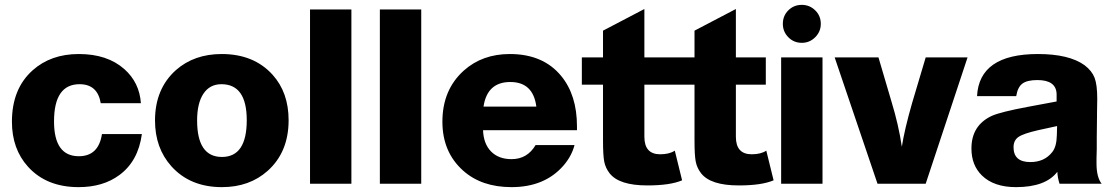

<svg xmlns="http://www.w3.org/2000/svg" viewBox="-20 -755 4575 789"><path d="M563 -204Q548 -93 471 -36Q404 14 303 14Q171 14 95 -70Q29 -143 29 -255Q29 -390 114 -466Q189 -533 304 -533Q421 -533 491 -471Q553 -416 559 -331H394Q381 -409 307 -409Q202 -409 202 -256Q202 -113 304 -113Q385 -113 399 -204Z M892 14Q761 14 684 -72Q617 -147 617 -260Q617 -390 703 -467Q778 -533 891 -533Q1023 -533 1100 -448Q1166 -375 1166 -261Q1166 -130 1080 -53Q1005 14 892 14ZM890 -409Q842 -409 816 -370Q790 -331 790 -260Q790 -110 892 -110Q994 -110 994 -261Q994 -409 890 -409Z M1424 -716V0H1254V-716Z M1711 -716V0H1541V-716Z M2341 -159Q2329 -113 2295 -74Q2218 14 2082 14Q1959 14 1883 -54Q1798 -130 1798 -255Q1798 -386 1886 -465Q1962 -533 2075 -533Q2212 -533 2286 -443Q2351 -364 2351 -236Q2351 -227 2351 -220H1965Q1967 -164 1998 -132.5Q2029 -101 2082 -101Q2147 -101 2181 -159ZM2184 -317Q2171 -418 2077 -418Q1982 -418 1967 -317Z M2751 -519V-407H2628V-193Q2628 -121 2693 -121Q2731 -121 2753 -136L2783 -14Q2734 7 2640 7Q2524 7 2485 -43Q2468 -65 2463 -91Q2458 -117 2458 -177V-407H2371V-519H2458V-629L2628 -718V-519Z M3127 -519V-407H3004V-193Q3004 -121 3069 -121Q3107 -121 3129 -136L3159 -14Q3110 7 3016 7Q2900 7 2861 -43Q2844 -65 2839 -91Q2834 -117 2834 -177V-407H2747V-519H2834V-629L3004 -718V-519Z M3360 -519V0H3190V-519ZM3275 -735Q3307 -735 3330 -712.5Q3353 -690 3353 -657Q3353 -625 3330 -602Q3307 -579 3275 -579Q3242 -579 3219.5 -602Q3197 -625 3197 -657Q3197 -690 3219.5 -712.5Q3242 -735 3275 -735Z M3956 -519 3784 0H3586L3410 -519H3590L3643 -339Q3673 -241 3686 -152Q3697 -223 3728 -331L3784 -519Z M4507 0H4334Q4326 -25 4325 -49Q4277 14 4155 14Q4064 14 4015 -34Q3972 -76 3972 -145Q3972 -240 4056 -279Q4092 -295 4204 -316L4322 -338V-369Q4320 -426 4243 -426Q4201 -426 4181.5 -411.5Q4162 -397 4156 -360H3995Q4004 -533 4245 -533Q4373 -533 4437 -487Q4467 -464 4478 -435.5Q4489 -407 4489 -349Q4489 -339 4488 -287V-276L4487 -190Q4487 -155 4487 -143Q4487 -131 4486 -105Q4486 -91 4486 -83Q4486 -27 4507 0ZM4324 -237 4246 -220Q4185 -206 4165 -192Q4145 -178 4145 -150Q4145 -89 4214 -89Q4272 -89 4304 -130Q4322 -152 4323 -200Z"/></svg>

Font: Almarai ExtraBold
Style: Regular
Weight: 800
Designer: Boutros International 2019
Foundry: Created by Boutros International 2019
Version: Version 1.10